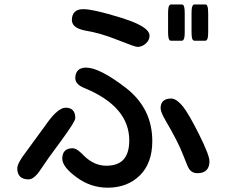

<svg xmlns="http://www.w3.org/2000/svg" viewBox="-20 -810 1040 879"><path d="M281.2 -316.9Q301.8 -316.9 313.2 -305.4Q324.7 -293.9 324.7 -269.5Q324.7 -261.7 309.8 -237.5Q294.9 -213.4 259.3 -164.6Q194.8 -78.1 166.5 -34.7Q136.7 11.2 110.8 11.2Q85 11.2 72 -1.7Q59.1 -14.6 59.1 -39.1Q59.1 -62.5 97.2 -111.8L205.6 -260.3Q233.9 -296.9 256.8 -309.6Q269.5 -316.9 281.2 -316.9ZM762.7 -358.9Q770 -358.9 776.9 -356.4Q795.4 -349.1 816.9 -323.2Q844.2 -289.1 891.6 -194.3Q939 -99.1 939 -72Q939 -44.9 925 -31Q911.1 -17.1 883.8 -17.1Q860.8 -17.1 847.7 -33.7Q840.8 -41.5 817.9 -101.6Q794.9 -161.6 738.8 -256.8Q715.3 -296.9 715.3 -314.5Q715.3 -343.3 736.3 -353.5Q747.6 -358.9 762.7 -358.9ZM312.5 -131.3Q326.7 -131.3 344.7 -115.7Q352.1 -109.9 356.9 -104.7Q361.8 -99.6 363.3 -98.1Q410.2 -51.3 466.8 -51.3Q517.1 -51.3 543 -77.1Q571.8 -106 571.8 -167Q571.8 -321.8 368.2 -406.2Q347.7 -414.1 336.2 -425.5Q324.7 -437 324.7 -452.1Q324.7 -475.6 337.2 -488Q349.6 -500.5 374 -500.5Q435.5 -500.5 556.2 -407.7Q677.2 -314 677.2 -164.1Q677.2 -63 620.1 -6.8Q563 49.3 472.7 49.3Q395.5 49.3 331.1 2Q265.1 -45.9 265.1 -84Q265.1 -107.4 277.1 -119.4Q289.1 -131.3 312.5 -131.3ZM361.3 -768.1Q406.2 -768.1 533.7 -729Q623.5 -701.2 651.4 -673.3Q664.6 -660.2 664.6 -646.5Q664.6 -625.5 647 -610.4Q629.9 -595.2 609.4 -595.2Q598.6 -595.2 517.8 -627.4Q437 -659.7 368.2 -670.4Q335 -677.2 320.3 -691.4Q309.1 -703.1 309.1 -718.8Q309.1 -742.2 322 -755.1Q335 -768.1 361.3 -768.1ZM749.5 -749Q749.5 -765.6 751.2 -774.4Q752.9 -783.2 756.1 -786.4Q759.3 -789.6 762.7 -789.6H812.5Q815.9 -789.6 819.3 -786.6Q825.7 -779.8 825.7 -749V-664.1Q825.7 -647.5 824 -638.7Q822.3 -629.9 819.1 -626.7Q815.9 -623.5 812.5 -623.5H762.7Q759.3 -623.5 755.9 -626.5Q749.5 -633.3 749.5 -664.1ZM856.9 -749Q856.9 -765.6 858.6 -774.4Q860.4 -783.2 863.5 -786.4Q866.7 -789.6 870.1 -789.6H919.9Q925.8 -789.6 928.7 -783.2Q933.1 -774.9 933.1 -749V-664.1Q933.1 -647.5 931.4 -638.7Q929.7 -629.9 926.5 -626.7Q923.3 -623.5 919.9 -623.5H870.1Q866.7 -623.5 863.5 -626.7Q860.4 -629.9 858.9 -636.2Q856.9 -647.5 856.9 -664.1Z"/></svg>

Font: YuPearl-Medium
Style: Medium
Weight: 500
Designer: Max Yao
Foundry: Max-Everyday
Version: Version 1.011; ttfautohint (v1.8.3)